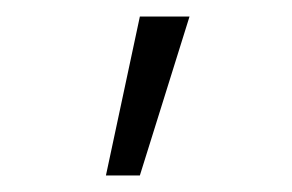

<svg xmlns="http://www.w3.org/2000/svg" viewBox="-20 -136 353 232"><path d="M149 76 209 -116H149L108 76Z"/></svg>

Font: Inconsolata ExtraCondensed
Style: Bold
Weight: 700
Width: 2
Monospace: yes
Designer: Raph Levien, Cyreal, Brenton Simpson
Foundry: Raph Levien, Cyreal, Google
Version: Version 3.100